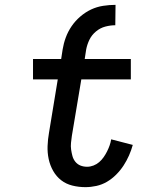

<svg xmlns="http://www.w3.org/2000/svg" viewBox="-20 -763 640 791"><path d="M238 -559Q242 -584 251 -608.5Q260 -633 275 -655Q290 -677 311 -695Q332 -713 355.5 -724Q379 -735 405 -739Q431 -743 456 -743L455 -659Q435 -659 414 -653.5Q393 -648 375.5 -633.5Q358 -619 348.5 -599.5Q339 -580 335 -559ZM332 8Q304 8 278 1.5Q252 -5 232 -20.5Q212 -36 199 -59Q186 -82 180.5 -108Q175 -134 176 -161.5Q177 -189 182 -217L218 -436H116V-520H232L238 -559H335L329 -520H519V-436H315L276 -203Q274 -189 272.5 -174.5Q271 -160 273 -146.5Q275 -133 278.5 -120Q282 -107 290.5 -96.5Q299 -86 311.5 -81Q324 -76 339 -76Q352 -76 365 -81Q378 -86 388.5 -95Q399 -104 407 -115.5Q415 -127 421 -139Q427 -151 431.5 -163.5Q436 -176 438 -189L527 -166Q521 -144 511.5 -122.5Q502 -101 489 -81Q476 -61 458.5 -43.5Q441 -26 420.5 -14Q400 -2 377 3Q354 8 332 8Z"/></svg>

Font: Iosevka HT Medium Extended
Style: Italic
Weight: 500
Width: 7
Italic angle: -9°
Monospace: yes
Designer: Belleve Invis
Foundry: Belleve Invis
Version: Version 32.3.0; ttfautohint (v1.8.4)